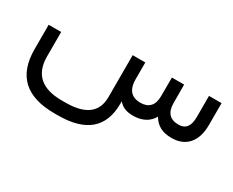

<svg xmlns="http://www.w3.org/2000/svg" viewBox="-82 -618 1375 1131"><g transform="rotate(30 605.0 -53.0)"><path d="M652.8 -193.8Q652.8 -175.8 655.5 -161.1Q658.2 -146.5 663.3 -134.8Q668.5 -123 676.3 -114.3Q684.1 -105.5 694.6 -99.6Q705.1 -93.8 717.8 -90.8Q730.5 -87.9 745.6 -87.9Q788.1 -87.9 810.3 -111.8Q832.5 -135.7 832.5 -182.1L833 -309.6H916L916.5 -183.1Q917.5 -88.4 1004.9 -88.4Q1076.2 -88.4 1076.2 -181.2V-325.2H1161.6V-177.2Q1161.6 -92.3 1121.3 -46.1Q1081.1 0 1007.8 0Q960.9 0 929.4 -16.8Q897.9 -33.7 877 -68.8Q838.4 0 742.7 0Q677.7 -1 647 -41.5V-25.4Q647 219.2 363.3 219.2H338.4Q48.8 219.2 48.8 -49.3V-215.8H133.8V-49.8Q133.8 131.8 338.4 131.8H363.3Q566.9 131.8 566.9 -22.9V-308.1H652.8Z"/></g></svg>

Font: Shabnam WOL
Style: WOL
Weight: 400
Foundry: DejaVu fonts team - Redesigned by Saber Rastikerdar - Based on Vazir font
Version: Version 5.0.0